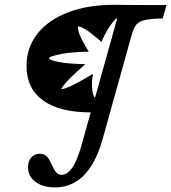

<svg xmlns="http://www.w3.org/2000/svg" viewBox="-20 -592 722 809"><path d="M98.1 112.6Q98.1 87.4 111.7 71.7Q125.3 55.9 147.6 55.9Q161.6 55.9 171.1 62.4Q180.6 68.9 186 78.3Q191.4 87.7 198.7 103.1Q207.6 123.4 216.1 133.9Q224.7 144.4 240.2 144.4Q254.7 144.4 267.7 133.5Q280.7 122.7 292.4 101.4Q304.2 80 314.7 48.5Q318 40 322.7 22.6L362.2 -118.5Q231.1 -118.5 161.4 -168.8Q91.8 -219.1 91.8 -314Q91.8 -391.4 137.4 -449.6Q183.1 -507.7 266.2 -539.7Q349.3 -571.7 459.4 -571.7Q535.3 -571.7 567.4 -570.9Q598 -570.9 626.3 -570.5Q654.7 -570.2 681.7 -571L665.6 -514.5Q615.1 -512.9 591 -507.7Q566.8 -502.4 554.9 -488.7Q543 -475 534.9 -445.2L412.3 -5.6Q393.8 61.9 364.5 107.5Q335.1 153 297.1 175.3Q259 197.6 212 197.6Q160.4 197.6 129.3 174.2Q98.1 150.7 98.1 112.6ZM407.6 -415.3 392 -428.6Q360.5 -455.9 339.9 -468.3Q319.2 -480.7 309.3 -480.7Q305.8 -470 316.3 -444.3Q326.8 -418.5 354 -374.2Q285.4 -373.4 238.4 -364.5Q191.5 -355.7 186.4 -347.7Q186.4 -338.8 228 -330.7Q269.6 -322.6 339.5 -321.8Q290.3 -278.5 265.7 -252.4Q241.2 -226.3 238.7 -216.5Q249.3 -215.7 281.6 -231Q313.8 -246.2 371.7 -280.6Q366.8 -254 367.5 -231.1Q368.2 -208.3 372.4 -194.6Q376.6 -180.9 380.6 -180.9L474.3 -515.9Q470.1 -515.9 457.6 -501.4Q445.1 -486.8 431.4 -463.6Q417.6 -440.3 407.6 -415.3Z"/></svg>

Font: Playfair Micro SmCond SmLight
Style: Italic
Weight: 360
Width: 4
Italic angle: -15.6°
Designer: Claus Eggers Sørensen
Foundry: Claus Eggers Sørensen
Version: Version 2.203;Glyphs 3.3 (3326)